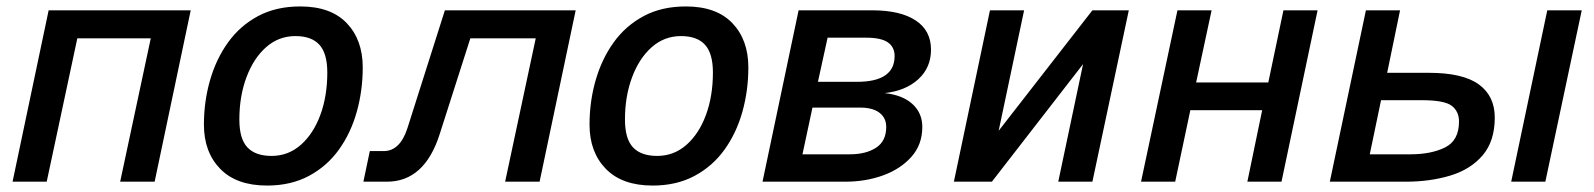

<svg xmlns="http://www.w3.org/2000/svg" viewBox="-20 -564 4949 596"><path d="M19 0 131 -532H572L460 0H353L448 -445H220L125 0Z M809 12Q714 12 663.5 -40Q613 -92 613 -177Q613 -249 632 -315Q651 -381 688 -432.5Q725 -484 781 -514Q837 -544 912 -544Q1007 -544 1056.5 -492Q1106 -440 1106 -355Q1106 -283 1087.5 -217Q1069 -151 1032 -99.5Q995 -48 939 -18Q883 12 809 12ZM823 -80Q875 -80 914 -114.5Q953 -149 974.5 -207.5Q996 -266 996 -339Q996 -398 971.5 -425Q947 -452 897 -452Q845 -452 806 -417.5Q767 -383 745 -324Q723 -265 723 -193Q723 -133 748 -106.5Q773 -80 823 -80Z M1108 0 1128 -95H1171Q1222 -95 1245 -167L1361 -532H1767L1655 0H1548L1643 -445H1440L1345 -148Q1298 0 1181 0Z M2006 12Q1911 12 1860.5 -40Q1810 -92 1810 -177Q1810 -249 1829 -315Q1848 -381 1885 -432.5Q1922 -484 1978 -514Q2034 -544 2109 -544Q2204 -544 2253.5 -492Q2303 -440 2303 -355Q2303 -283 2284.5 -217Q2266 -151 2229 -99.5Q2192 -48 2136 -18Q2080 12 2006 12ZM2020 -80Q2072 -80 2111 -114.5Q2150 -149 2171.5 -207.5Q2193 -266 2193 -339Q2193 -398 2168.5 -425Q2144 -452 2094 -452Q2042 -452 2003 -417.5Q1964 -383 1942 -324Q1920 -265 1920 -193Q1920 -133 1945 -106.5Q1970 -80 2020 -80Z M2347 0 2459 -532H2687Q2775 -532 2822.5 -500.5Q2870 -469 2870 -410Q2870 -354 2830.5 -318Q2791 -282 2726 -275Q2782 -269 2812.5 -241Q2843 -213 2843 -170Q2843 -115 2809 -77Q2775 -39 2721 -19.5Q2667 0 2604 0ZM2519 -310H2640Q2757 -310 2757 -390Q2757 -418 2736 -432.5Q2715 -447 2669 -447H2549ZM2471 -85H2618Q2668 -85 2699.5 -105.5Q2731 -126 2731 -170Q2731 -198 2710 -214Q2689 -230 2650 -230H2502Z M2941 0 3053 -532H3159L3080 -158L3371 -532H3484L3371 0H3265L3342 -365L3059 0Z M3522 0 3635 -532H3741L3693 -308H3917L3964 -532H4070L3958 0H3852L3898 -222H3675L3628 0Z M4671 0 4783 -532H4890L4777 0ZM4108 0 4220 -532H4326L4286 -338H4415Q4521 -338 4570.5 -302Q4620 -266 4620 -199Q4620 -126 4582.5 -82Q4545 -38 4482 -19Q4419 0 4344 0ZM4232 -85H4358Q4423 -85 4466 -106.5Q4509 -128 4509 -187Q4509 -218 4486.5 -235.5Q4464 -253 4393 -253H4267Z"/></svg>

Font: Geist Medium
Style: Italic
Weight: 500
Italic angle: -12°
Designer: Basement.studio, Andrés Briganti, Mateo Zaragoza
Foundry: Basement.studio, Vercel, Andrés Briganti, Guido Ferreyra, Mateo Zaragoza
Version: Version 1.500; ttfautohint (v1.8.4.7-5d5b)